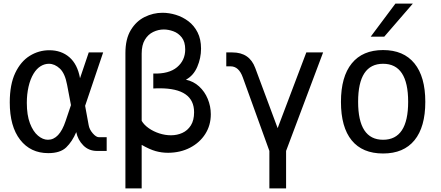

<svg xmlns="http://www.w3.org/2000/svg" viewBox="-20 -838 2448 1066"><path d="M248 12.2Q149.4 12.2 91.8 -62Q34.2 -136.2 34.2 -269.5Q34.2 -369.1 64.7 -433.1Q95.2 -497.1 145.3 -528.1Q195.3 -559.1 253.9 -559.1Q320.3 -559.1 365.2 -520.3Q410.2 -481.4 424.3 -403.8L472.7 -546.9H552.7L452.6 -250.5L472.2 -143.6Q476.1 -119.6 494.9 -97.9Q513.7 -76.2 529.3 -76.2H572.3V0H518.6Q472.7 0 442.4 -30.8Q412.1 -61.5 403.3 -104.5Q380.9 -51.8 347.7 -19.8Q314.5 12.2 248 12.2ZM246.1 -62Q309.6 -62 344.2 -166L374 -254.4L352.5 -367.2Q340.8 -430.7 312.3 -457.3Q283.7 -483.9 251.5 -483.9Q227.5 -483.9 205.6 -470.5Q183.6 -457 166.5 -429.2Q147.9 -398.4 138.4 -356.4Q128.9 -314.5 128.9 -267.1Q128.9 -199.2 146.2 -153.6Q163.6 -107.9 190.7 -85Q217.8 -62 246.1 -62Z M676.3 -543.5Q676.3 -621.6 706.1 -670.9Q735.8 -720.2 783.2 -743.7Q830.6 -767.1 882.3 -767.1Q918.9 -767.1 956.5 -755.6Q994.1 -744.1 1025.9 -720.2Q1057.6 -696.3 1076.9 -658.4Q1096.2 -620.6 1096.2 -567.9Q1096.2 -515.6 1075.2 -466.8Q1054.2 -418 1012.2 -395.5Q1054.2 -386.7 1085.4 -358.2Q1116.7 -329.6 1133.5 -288.8Q1150.4 -248 1150.4 -203.6Q1150.4 -142.1 1119.6 -94Q1088.9 -45.9 1035.4 -18.1Q981.9 9.8 913.6 10.3Q877.4 10.3 844.2 1Q811 -8.3 766.6 -33.7V208H676.3ZM766.6 -167Q779.8 -144.5 805.9 -126.2Q832 -107.9 864.5 -97.4Q897 -86.9 929.2 -86.9Q963.4 -86.9 992.4 -100.1Q1021.5 -113.3 1039.6 -141.6Q1057.6 -169.9 1057.6 -214.8Q1057.6 -347.7 866.2 -347.7Q856 -347.7 847.7 -347.4Q839.4 -347.2 831.1 -346.7V-429.7Q917.5 -426.8 962.9 -464.8Q1008.3 -502.9 1008.3 -563.5Q1008.3 -605.5 989.3 -629.9Q970.2 -654.3 942.6 -664.3Q915 -674.3 889.6 -674.3Q858.9 -674.3 830.6 -660.6Q802.2 -647 784.4 -617.4Q766.6 -587.9 766.6 -540.5Z M1475.6 0 1328.1 -408.2Q1306.2 -469.7 1260.3 -469.7H1236.3V-546.9H1270.5Q1365.2 -546.9 1397 -460.9L1521.5 -126.5L1680.7 -546.9H1773.9L1568.4 0V208H1475.6Z M2175.3 -817.9H2272L2113.3 -634.3H2038.1ZM2106.9 14.2Q1992.2 14.2 1932.6 -58.8Q1873 -131.8 1873 -272.5Q1873 -412.1 1933.1 -486.1Q1993.2 -560.1 2106.9 -560.1Q2220.7 -560.1 2281 -486.1Q2341.3 -412.1 2341.3 -272.5Q2341.3 -132.8 2281.2 -59.3Q2221.2 14.2 2106.9 14.2ZM2106.9 -62Q2246.1 -62 2246.1 -272.9Q2246.1 -483.9 2106.9 -483.9Q1968.3 -483.9 1968.3 -272.9Q1968.3 -62 2106.9 -62Z"/></svg>

Font: Vazir Code Hack
Style: Code-Hack
Weight: 400
Foundry: DejaVu fonts team - Redesigned by Saber Rastikerdar
Version: Version 1.1.2